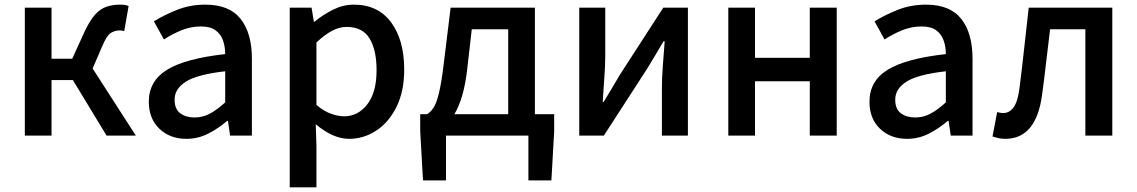

<svg xmlns="http://www.w3.org/2000/svg" viewBox="-20 -584 4897 827"><path d="M87 0V-551H202V-331H291L344 -447Q367 -496 389.5 -521Q412 -546 438.5 -555Q465 -564 498 -564Q521 -564 534 -558L515 -450Q506 -453 496 -453Q474 -453 456.5 -441.5Q439 -430 420 -384L379 -289L565 0H439L294 -239H202V0Z M783 14Q712 14 666.5 -29.5Q621 -73 621 -146Q621 -235 699.5 -283.5Q778 -332 950 -351Q950 -383 940.5 -410Q931 -437 908.5 -453.5Q886 -470 845 -470Q802 -470 761.5 -453.5Q721 -437 686 -414L643 -492Q686 -519 742.5 -541.5Q799 -564 865 -564Q968 -564 1016.5 -502.5Q1065 -441 1065 -331V0H971L962 -63H958Q921 -31 877 -8.5Q833 14 783 14ZM818 -78Q854 -78 885 -95Q916 -112 950 -143V-277Q828 -263 780 -232Q732 -201 732 -155Q732 -114 756.5 -96Q781 -78 818 -78Z M1228 223V-551H1322L1332 -490H1334Q1370 -520 1414 -542Q1458 -564 1504 -564Q1608 -564 1664.5 -488Q1721 -412 1721 -284Q1721 -190 1687.5 -123Q1654 -56 1600 -21Q1546 14 1484 14Q1448 14 1411.5 -2.5Q1375 -19 1340 -49L1343 45V223ZM1462 -83Q1522 -83 1562 -134.5Q1602 -186 1602 -282Q1602 -368 1572 -418Q1542 -468 1473 -468Q1441 -468 1409.5 -451Q1378 -434 1343 -401V-132Q1375 -105 1406 -94Q1437 -83 1462 -83Z M1901 0V193H1802L1790 -18V-92H1819Q1834 -100 1847 -119.5Q1860 -139 1871 -184.5Q1882 -230 1892 -315L1921 -551H2284V-92H2367V-18L2355 193H2256V0ZM1937 -92H2169V-458H2012L1993 -291Q1985 -220 1970.5 -171.5Q1956 -123 1937 -92Z M2475 0V-551H2587V-345Q2587 -302 2583 -250Q2579 -198 2576 -145H2580Q2595 -170 2615.5 -203.5Q2636 -237 2650 -262L2837 -551H2943V0H2831V-205Q2831 -248 2835 -300.5Q2839 -353 2843 -406H2838Q2823 -381 2803 -347Q2783 -313 2768 -289L2581 0Z M3117 0V-551H3232V-335H3468V-551H3584V0H3468V-234H3232V0Z M3887 14Q3816 14 3770.5 -29.5Q3725 -73 3725 -146Q3725 -235 3803.5 -283.5Q3882 -332 4054 -351Q4054 -383 4044.5 -410Q4035 -437 4012.5 -453.5Q3990 -470 3949 -470Q3906 -470 3865.5 -453.5Q3825 -437 3790 -414L3747 -492Q3790 -519 3846.5 -541.5Q3903 -564 3969 -564Q4072 -564 4120.5 -502.5Q4169 -441 4169 -331V0H4075L4066 -63H4062Q4025 -31 3981 -8.5Q3937 14 3887 14ZM3922 -78Q3958 -78 3989 -95Q4020 -112 4054 -143V-277Q3932 -263 3884 -232Q3836 -201 3836 -155Q3836 -114 3860.5 -96Q3885 -78 3922 -78Z M4310 14Q4294 14 4281 11Q4268 8 4255 4L4275 -101Q4281 -100 4287.5 -98.5Q4294 -97 4301 -97Q4328 -97 4346 -122Q4364 -147 4371 -203Q4382 -289 4391.5 -376.5Q4401 -464 4411 -551H4771V0H4655V-458H4503Q4494 -387 4486 -315.5Q4478 -244 4468 -172Q4442 14 4310 14Z"/></svg>

Font: Source Han Sans SC Medium
Style: Regular
Weight: 500
Designer: Ryoko NISHIZUKA 西塚涼子 (kana, bopomofo & ideographs); Paul D. Hunt (Latin, Greek & Cyrillic); Sandoll Communications 산돌커뮤니
Foundry: Adobe
Version: Version 2.004;hotconv 1.0.118;makeotfexe 2.5.65603